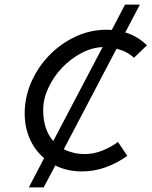

<svg xmlns="http://www.w3.org/2000/svg" viewBox="-20 -740 663 840"><path d="M429 -534Q381 -532 334.5 -507Q288 -482 251 -443Q214 -404 191.5 -355.5Q169 -307 169 -259Q169 -173 213 -123ZM352 -66Q390 -66 428.5 -81.5Q467 -97 496 -119L537 -58Q492 -26 442 -8Q392 10 338 10Q274 10 222 -16L171 80H106L173 -48Q132 -83 110 -133.5Q88 -184 88 -244Q88 -315 117 -381Q146 -447 195.5 -498Q245 -549 310 -579.5Q375 -610 448 -610Q453 -610 458.5 -609.5Q464 -609 469 -609L527 -720H592L528 -598Q556 -590 579.5 -575.5Q603 -561 623 -542L566 -487Q539 -514 490 -527L259 -87Q279 -77 302 -71.5Q325 -66 352 -66Z"/></svg>

Font: Gauge
Style: Oblique
Weight: 400
Italic angle: -80°
Designer: Daniel Pimley
Foundry: Daniel Pimley
Version: Version 2.0